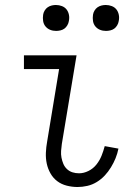

<svg xmlns="http://www.w3.org/2000/svg" viewBox="-20 -742 540 770"><path d="M291 8Q269 8 247.5 2.5Q226 -3 209.5 -15.5Q193 -28 182.5 -46.5Q172 -65 167.5 -86Q163 -107 164 -129.5Q165 -152 169 -174L217 -465H76V-520H287L228 -165Q226 -151 225 -137Q224 -123 226.5 -110Q229 -97 234 -85Q239 -73 248.5 -64Q258 -55 270.5 -51Q283 -47 297 -47Q316 -47 335 -56.5Q354 -66 367 -82.5Q380 -99 387.5 -118Q395 -137 400 -156L455 -146Q451 -126 443.5 -107.5Q436 -89 425 -71Q414 -53 400 -38Q386 -23 368 -12Q350 -1 330 3.5Q310 8 291 8ZM405 -618Q392 -618 381 -622.5Q370 -627 362.5 -636Q355 -645 353 -657.5Q351 -670 353 -683Q354 -691 359 -699.5Q364 -708 371.5 -713Q379 -718 387.5 -720Q396 -722 404 -722Q417 -722 428.5 -717.5Q440 -713 447 -704Q454 -695 456.5 -682.5Q459 -670 456 -657Q455 -649 450 -640.5Q445 -632 438 -627Q431 -622 422 -620Q413 -618 405 -618ZM205 -618Q192 -618 181 -622.5Q170 -627 162.5 -636Q155 -645 153 -657.5Q151 -670 153 -683Q154 -691 159 -699.5Q164 -708 171.5 -713Q179 -718 187.5 -720Q196 -722 204 -722Q217 -722 228.5 -717.5Q240 -713 247 -704Q254 -695 256.5 -682.5Q259 -670 256 -657Q255 -649 250 -640.5Q245 -632 238 -627Q231 -622 222 -620Q213 -618 205 -618Z"/></svg>

Font: Iosevka Light
Style: Italic
Weight: 300
Italic angle: -9°
Monospace: yes
Designer: Belleve Invis
Foundry: Belleve Invis
Version: Version 32.5.0; ttfautohint (v1.8.4)